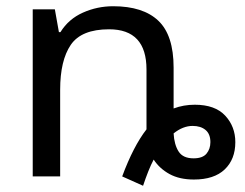

<svg xmlns="http://www.w3.org/2000/svg" viewBox="-20 -566 785 616"><path d="M439 30 372 0Q408 -97 450 -151V-343Q450 -472 330 -472Q241 -472 207 -422Q173 -372 173 -278V0H85V-536H156L169 -463H174Q200 -505 246 -525.5Q292 -546 343 -546Q439 -546 488 -499.5Q537 -453 537 -349V-218Q569 -230 605 -230Q670 -230 702.5 -195Q735 -160 735 -110Q735 -55 701 -22.5Q667 10 602 10Q556 10 524 -7.5Q492 -25 473 -54Q464 -37 455.5 -15.5Q447 6 439 30ZM601 -58Q630 -58 642.5 -73Q655 -88 655 -110Q655 -136 639.5 -149Q624 -162 598 -162Q567 -162 537 -138Q539 -102 553 -80Q567 -58 601 -58Z"/></svg>

Font: Noto Sans IKEA
Style: Regular
Weight: 400
Designer: Monotype Design Team
Foundry: Monotype Imaging Inc.
Version: Version 2.001